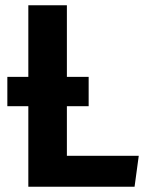

<svg xmlns="http://www.w3.org/2000/svg" viewBox="-20 -712 564 732"><path d="M235 -118H509L493 0H88V-307H8V-419H88V-692H235V-419H318V-307H235Z"/></svg>

Font: FiraGO SemiBold
Style: Regular
Weight: 600
Designer: bBox Type
Foundry: bBox Type GmbH
Version: Version 1.001;PS 001.001;hotconv 1.0.88;makeotf.lib2.5.64775